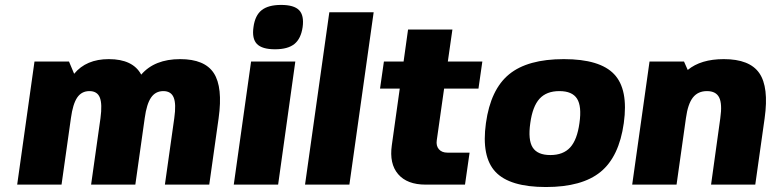

<svg xmlns="http://www.w3.org/2000/svg" viewBox="-20 -750 3132 780"><path d="M268.1 -270 230 0H49.8L120.1 -500H260.3L281.2 -450.2Q330.1 -509.8 421.9 -509.8Q520 -509.8 553.7 -446.8Q607.9 -509.8 711.9 -509.8Q811.5 -509.8 848.6 -452.9Q885.7 -396 868.2 -270L830.1 0H649.9L688 -270Q696.3 -328.1 685.5 -354Q674.8 -379.9 643.6 -379.9Q611.8 -379.9 593.8 -353.8Q575.7 -327.6 567.9 -270L529.8 0H350.1L388.2 -270Q396 -327.6 385.5 -353.8Q375 -379.9 343.3 -379.9Q311.5 -379.9 293.7 -353.8Q275.9 -327.6 268.1 -270Z M1109.9 0H929.7L1000 -500H1179.7ZM1209.5 -640.1Q1202.6 -592.8 1176 -571.3Q1149.4 -549.8 1097.2 -549.8Q1044.9 -549.8 1023.9 -571.3Q1002.9 -592.8 1009.8 -640.1Q1016.1 -687.5 1043 -708.7Q1069.8 -730 1122.1 -730Q1174.3 -730 1195.1 -708.7Q1215.8 -687.5 1209.5 -640.1Z M1498 -700.2 1399.4 0H1219.2L1317.9 -700.2Z M1754.4 -180.2Q1751 -157.7 1762.9 -143.8Q1774.9 -129.9 1797.4 -129.9H1887.7L1869.1 0H1709Q1633.8 0 1597.4 -42.5Q1561 -85 1571.8 -160.2L1604 -390.1H1523.9L1539.6 -500H1619.6L1637.7 -629.9H1817.9L1799.3 -500H1939.5L1923.8 -390.1H1784.2Z M2048.3 -448.2Q2123.5 -509.8 2270.5 -509.8Q2417.5 -509.8 2475.3 -448.2Q2533.2 -386.7 2514.2 -250Q2495.1 -113.3 2419.9 -51.8Q2344.7 9.8 2197.8 9.8Q2050.8 9.8 1992.9 -51.8Q1935.1 -113.3 1954.1 -250Q1973.1 -386.7 2048.3 -448.2ZM2134.3 -250Q2124.5 -181.6 2144 -150.9Q2163.6 -120.1 2215.8 -120.1Q2268.1 -120.1 2296.4 -151.1Q2324.7 -182.1 2334 -250Q2343.8 -318.4 2324.2 -349.1Q2304.7 -379.9 2252.4 -379.9Q2200.2 -379.9 2171.9 -348.9Q2143.6 -317.9 2134.3 -250Z M2758.8 -500 2773.9 -465.8Q2827.1 -509.8 2920.4 -509.8Q3025.4 -509.8 3064.7 -452.9Q3104 -396 3086.4 -270L3048.3 0H2868.7L2906.2 -270Q2914.6 -328.1 2901.6 -354Q2888.7 -379.9 2852.1 -379.9Q2815.4 -379.9 2794.9 -353.8Q2774.4 -327.6 2766.6 -270L2728.5 0H2548.3L2618.7 -500Z"/></svg>

Font: Fivo Sans Heavy
Style: Regular
Weight: 900
Designer: Alexander Slobzheninov
Foundry: Alexander Slobzheninov
Version: 1.0